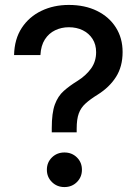

<svg xmlns="http://www.w3.org/2000/svg" viewBox="-20 -758 570 786"><path d="M191.9 -216.3V-233.4Q191.9 -295.9 204.6 -330.3Q217.3 -364.7 241 -385.7Q264.6 -406.7 297.9 -427.2Q332 -448.7 352.8 -477.5Q373.5 -506.3 373.5 -544.4Q373.5 -575.7 358.9 -598.6Q344.2 -621.6 319.1 -634Q293.9 -646.5 261.7 -646.5Q231.4 -646.5 205.6 -634Q179.7 -621.6 163.6 -596.4Q147.5 -571.3 145.5 -532.7H37.6Q39.1 -598.1 69.1 -643.8Q99.1 -689.5 149.4 -713.6Q199.7 -737.8 261.7 -737.8Q327.6 -737.8 377.2 -713.4Q426.8 -689 454.3 -645.5Q481.9 -602.1 481.9 -544.9Q481.9 -485.8 455.1 -443.4Q428.2 -400.9 379.9 -370.6Q349.1 -351.6 330.1 -334.2Q311 -316.9 302.5 -293.5Q293.9 -270 293.9 -231.4V-216.3ZM243.7 7.8Q213.4 7.8 192.6 -12.7Q171.9 -33.2 171.9 -63Q171.9 -93.3 192.6 -113.5Q213.4 -133.8 243.7 -133.8Q274.4 -133.8 294.9 -113.5Q315.4 -93.3 315.4 -63Q315.4 -33.2 294.9 -12.7Q274.4 7.8 243.7 7.8Z"/></svg>

Font: Inter 18pt Medium
Style: Regular
Weight: 500
Designer: Rasmus Andersson
Foundry: rsms
Version: Version 4.001;git-66647c0bb